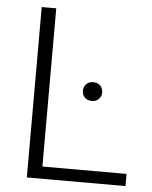

<svg xmlns="http://www.w3.org/2000/svg" viewBox="-52 -754 630 798"><g transform="rotate(5 263.5 -355.5)"><path d="M150.4 -50.8H501.5V0H89.8V-710.9H150.4ZM290.5 -378.9Q290.5 -395.5 301.3 -407Q312 -418.5 330.6 -418.5Q349.6 -418.5 360.4 -407Q371.1 -395.5 371.1 -378.9Q371.1 -362.8 360.4 -351.6Q349.6 -340.3 330.6 -340.3Q312 -340.3 301.3 -351.6Q290.5 -362.8 290.5 -378.9Z"/></g></svg>

Font: RobotoInd Light
Style: Regular
Weight: 300
Designer: Google
Version: Version 2.001151; 2014